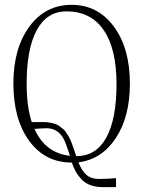

<svg xmlns="http://www.w3.org/2000/svg" viewBox="-20 -662 590 791"><path d="M515.1 -317.9Q515.1 -181.2 457.3 -93.3Q399.4 -5.4 303.2 6.8Q315.9 40 335.2 57.6Q354.5 75.2 388.2 75.2Q424.8 75.2 458 71.8V108.9H403.8Q375.5 108.9 353.5 101.1Q331.5 93.3 316.9 77.9Q302.2 62.5 293 46.4Q283.7 30.3 275.9 7.8Q166 7.8 100.6 -81.3Q35.2 -170.4 35.2 -317.9Q35.2 -463.4 101.1 -552.7Q167 -642.1 274.9 -642.1Q382.8 -642.1 449 -552.7Q515.1 -463.4 515.1 -317.9ZM253.9 -615.2Q173.8 -615.2 131.8 -538.6Q89.8 -461.9 89.8 -316.9Q89.8 -222.7 110.8 -159.2H160.2Q174.3 -159.2 186.5 -156.7Q198.7 -154.3 208.3 -151.1Q217.8 -147.9 226.8 -140.9Q235.8 -133.8 241.9 -128.9Q248 -124 254.6 -113Q261.2 -102.1 264.6 -96.7Q268.1 -91.3 273.4 -77.6Q278.8 -64 280.5 -58.8Q282.2 -53.7 287.4 -38.3Q292.5 -22.9 293.9 -19H295.9Q376 -19 418 -95.2Q460 -171.4 460 -315.9Q460 -461.4 407 -538.3Q354 -615.2 253.9 -615.2ZM122.1 -130.9Q166 -31.7 268.1 -20Q250.5 -76.7 238.8 -95.7Q214.8 -133.8 170.9 -133.8Q164.6 -133.8 146 -132.6Q127.4 -131.3 122.1 -130.9Z"/></svg>

Font: Resagokr
Style: Light
Weight: 300
Designer: gluk
Foundry: gluk
Version: Version 0.95